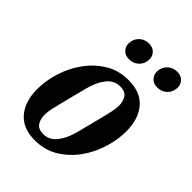

<svg xmlns="http://www.w3.org/2000/svg" viewBox="-215 -843 962 962"><g transform="rotate(45 266.0 -362.0)"><path d="M213 -40Q258 -40 286.5 -78Q315 -116 329 -174Q345 -237 355.5 -277.5Q366 -318 372 -344Q378 -370 380 -384.5Q382 -399 382 -409Q382 -440 367.5 -461Q353 -482 319 -482Q274 -482 245.5 -444Q217 -406 203 -348Q187 -285 176.5 -244.5Q166 -204 160 -178Q154 -152 152 -137.5Q150 -123 150 -113Q150 -82 164.5 -61Q179 -40 213 -40ZM207 12Q121 12 77 -39.5Q33 -91 33 -179Q33 -237 52.5 -300Q72 -363 109.5 -415Q147 -467 201 -500.5Q255 -534 325 -534Q411 -534 455 -482.5Q499 -431 499 -343Q499 -285 479.5 -222Q460 -159 422.5 -107Q385 -55 331 -21.5Q277 12 207 12ZM253 -609Q225 -609 210 -625.5Q195 -642 195 -663Q195 -672 198 -684Q203 -705 222 -720.5Q241 -736 268 -736Q296 -736 311 -719.5Q326 -703 326 -682Q326 -673 323 -661Q318 -640 299 -624.5Q280 -609 253 -609ZM453 -609Q425 -609 410 -625.5Q395 -642 395 -663Q395 -672 398 -684Q403 -705 422 -720.5Q441 -736 468 -736Q496 -736 511 -719.5Q526 -703 526 -682Q526 -673 523 -661Q518 -640 499 -624.5Q480 -609 453 -609Z"/></g></svg>

Font: IBM Plex Serif SemiBold
Style: Italic
Weight: 600
Italic angle: -14°
Designer: Mike Abbink, Paul van der Laan, Pieter van Rosmalen
Foundry: Bold Monday
Version: Version 2.5